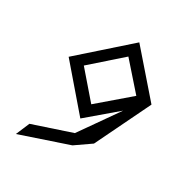

<svg xmlns="http://www.w3.org/2000/svg" viewBox="-144 -692 768 811"><g transform="rotate(30 240.0 -287.0)"><path d="M46 11 277 -67 352 -119 480 -383 304 -585 76 -383 249 -182 389 -301 260 -117 74 -55ZM406 -383 259 -257 150 -383 294 -510Z"/></g></svg>

Font: Stormblade
Style: Obl
Weight: 400
Designer: Mew Too
Foundry: Cannot Into Space Fonts
Version: Version 0.77